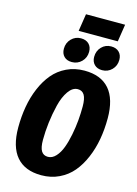

<svg xmlns="http://www.w3.org/2000/svg" viewBox="-155 -1151 891 1250"><g transform="rotate(15 290.0 -526.0)"><path d="M508.8 -953.1H245.1L263.2 -1069.8H526.9ZM253.9 -745.1Q220.2 -745.1 201.2 -764.4Q182.1 -783.7 182.1 -815.9Q182.1 -856 208.7 -883.1Q235.4 -910.2 272.9 -910.2Q307.1 -910.2 326.7 -890.9Q346.2 -871.6 346.2 -838.9Q346.2 -798.8 319.3 -772Q292.5 -745.1 253.9 -745.1ZM458 -745.1Q424.8 -745.1 405.5 -764.6Q386.2 -784.2 386.2 -815.9Q386.2 -856.4 412.4 -883.3Q438.5 -910.2 477.1 -910.2Q510.7 -910.2 530.3 -890.6Q549.8 -871.1 549.8 -838.9Q549.8 -798.8 523.2 -772Q496.6 -745.1 458 -745.1ZM350.1 -712.9Q460.9 -712.9 518.1 -647.2Q575.2 -581.5 575.2 -451.2Q575.2 -377.4 563.2 -310.1Q551.3 -242.7 525.6 -182.4Q500 -122.1 462.9 -77.9Q425.8 -33.7 371.6 -7.8Q317.4 18.1 252 18.1Q141.6 18.1 84.7 -48.1Q27.8 -114.3 27.8 -244.1Q27.8 -317.4 39.6 -384.8Q51.3 -452.1 76.7 -512.2Q102.1 -572.3 139.2 -616.7Q176.3 -661.1 230.5 -687Q284.7 -712.9 350.1 -712.9ZM338.9 -585Q303.7 -585 276.1 -545.7Q248.5 -506.3 233.6 -445.8Q218.8 -385.3 211.4 -324.2Q204.1 -263.2 204.1 -208Q204.1 -155.3 218.8 -132.1Q233.4 -108.9 263.2 -108.9Q292.5 -108.9 316.2 -134.8Q339.8 -160.6 354.7 -200.7Q369.6 -240.7 379.6 -291.7Q389.6 -342.8 393.8 -390.6Q397.9 -438.5 397.9 -482.9Q397.9 -536.6 383.3 -560.8Q368.7 -585 338.9 -585Z"/></g></svg>

Font: Fira Sans Compressed ExtraBold
Style: Italic
Weight: 800
Width: 3
Italic angle: -8°
Designer: Carrois Corporate & Edenspiekermann AG
Foundry: Carrois Corporate GbR & Edenspiekermann AG
Version: Version 4.203;PS 004.203;hotconv 1.0.88;makeotf.lib2.5.64775